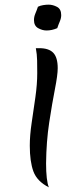

<svg xmlns="http://www.w3.org/2000/svg" viewBox="-20 -790 352 825"><path d="M178 -88Q178 -52 181 -25.5Q184 1 190 15Q139 -11 123.5 -53.5Q108 -96 108 -164Q108 -208 116 -262Q124 -316 132 -372Q140 -428 140 -476Q140 -503 139.5 -530Q139 -557 134 -583H149Q190 -583 209 -563Q228 -543 228 -497Q228 -468 216 -407Q204 -346 191.5 -264Q179 -182 178 -88ZM226 -669Q203 -659 180 -659Q162 -659 144 -669Q126 -679 126 -704Q126 -718 132 -732Q138 -746 143 -761Q153 -766 165.5 -768Q178 -770 189 -770Q207 -770 225 -760.5Q243 -751 243 -725Q243 -712 237 -698Q231 -684 226 -669Z"/></svg>

Font: Merienda Light
Style: Regular
Weight: 300
Designer: Eduardo Rodriguez Tunni
Foundry: Eduardo Rodriguez Tunni
Version: Version 2.001; ttfautohint (v1.8.4.7-5d5b)